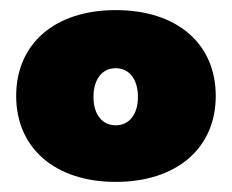

<svg xmlns="http://www.w3.org/2000/svg" viewBox="-20 -813 459 380"><path d="M209 -793C89 -793 12 -727 12 -623C12 -520 89 -453 209 -453C330 -453 407 -520 407 -623C407 -727 330 -793 209 -793ZM209 -678C236 -678 253 -656 253 -621C253 -587 236 -565 209 -565C182 -565 165 -587 165 -621C165 -656 182 -678 209 -678Z"/></svg>

Font: Montserrat-Arabic Black
Style: Regular
Weight: 900
Designer: Mohamed Gaber
Foundry: Kief Type Foundry
Version: Version 5.008;PS 005.008;hotconv 1.0.88;makeotf.lib2.5.64775